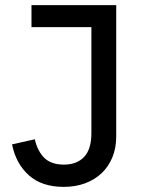

<svg xmlns="http://www.w3.org/2000/svg" viewBox="-20 -718 559 750"><path d="M434 -698V-185Q434 -140 419 -103.5Q404 -67 377 -41.5Q350 -16 312.5 -2Q275 12 229 12Q143 12 92.5 -33.5Q42 -79 27 -154L116 -174Q126 -129 152.5 -102Q179 -75 230 -75Q280 -75 308.5 -105Q337 -135 337 -198V-612H103V-698Z"/></svg>

Font: IBM Plex Sans Text
Style: Regular
Weight: 450
Designer: Mike Abbink, Paul van der Laan, Pieter van Rosmalen
Foundry: Bold Monday
Version: Version 3.005